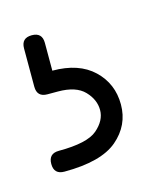

<svg xmlns="http://www.w3.org/2000/svg" viewBox="-48 -51 211 267"><g transform="rotate(-15 57.5 82.5)"><path d="M35 40Q73 40 94 60Q115 80 115 110Q115 140 91.5 160Q68 180 15 180Q0 180 0 165Q0 150 15 150Q56 150 70.5 137.5Q85 125 85 110Q85 95 73 82.5Q61 70 35 70H20Q5 70 5 55V0Q5 -15 20 -15Q35 -15 35 0V40Z"/></g></svg>

Font: Nixie One
Style: Regular
Weight: 400
Designer: Jovanny Lemonad
Foundry: Jovanny Lemonad
Version: Version 1.000 2011 initial release